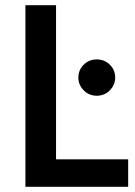

<svg xmlns="http://www.w3.org/2000/svg" viewBox="-20 -720 521 740"><path d="M78 -700H196V-106H474V0H78ZM282 -421Q282 -450 302.5 -470.5Q323 -491 353 -491Q383 -491 403.5 -470.5Q424 -450 424 -421Q424 -393 403.5 -372Q383 -351 353 -351Q323 -351 302.5 -372Q282 -393 282 -421Z"/></svg>

Font: Jost* Medium
Style: Regular
Weight: 500
Version: Version 3.7